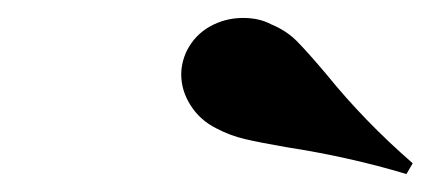

<svg xmlns="http://www.w3.org/2000/svg" viewBox="-20 -866 480 214"><path d="M299 -702Q270 -707 253 -711Q236 -715 221 -723Q203 -732 192.5 -748.5Q182 -765 182 -783Q182 -796 188 -809Q197 -827 214 -836.5Q231 -846 251 -846Q269 -846 282 -839Q299 -832 310.5 -820.5Q322 -809 344 -783Q386 -731 440 -684L433 -672Q370 -691 299 -702Z"/></svg>

Font: Playfair Display SC Black
Style: Italic
Weight: 900
Italic angle: -14°
Designer: Claus Eggers Sørensen
Foundry: Claus Eggers Sørensen
Version: Version 1.200; ttfautohint (v1.6)